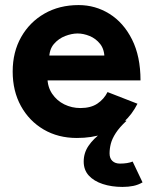

<svg xmlns="http://www.w3.org/2000/svg" viewBox="-20 -532 597 757"><path d="M283 12Q209 12 152 -21.5Q95 -55 62.5 -114Q30 -173 30 -250Q30 -327 63.5 -386Q97 -445 155.5 -478.5Q214 -512 290 -512Q356 -512 411.5 -477.5Q467 -443 500.5 -376.5Q534 -310 534 -215H155L167 -227Q167 -190 185.5 -162.5Q204 -135 233.5 -120.5Q263 -106 297 -106Q338 -106 364 -123.5Q390 -141 404 -169L522 -123Q501 -81 467.5 -50.5Q434 -20 388 -4Q342 12 283 12ZM174 -301 162 -313H403L392 -301Q392 -337 375 -358.5Q358 -380 333.5 -390Q309 -400 286 -400Q263 -400 237 -390Q211 -380 192.5 -358.5Q174 -337 174 -301ZM463 205Q420 205 385 193.5Q350 182 330 160Q310 138 310 105Q310 71 329 43Q348 15 381 -9Q414 -33 455 -57L479 -56Q451 -30 436.5 -7.5Q422 15 417 34.5Q412 54 412 73Q412 92 423 102.5Q434 113 453 113Q468 113 480.5 111Q493 109 503 105L542 187Q525 197 505.5 201Q486 205 463 205Z"/></svg>

Font: Figtree
Style: Bold
Weight: 700
Designer: Erik Kennedy
Foundry: Erik Kennedy
Version: Version 2.001;gftools[0.9.30]